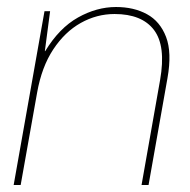

<svg xmlns="http://www.w3.org/2000/svg" viewBox="-20 -528 543 548"><path d="M19 0 107 -496H123L108 -382H109Q149 -448 202.5 -478Q256 -508 311 -508Q362 -508 399.5 -487.5Q437 -467 454 -422.5Q471 -378 458 -305L404 0H384L437 -300Q454 -397 419.5 -442.5Q385 -488 307 -488Q256 -488 210.5 -462.5Q165 -437 132 -387Q99 -337 86 -264L39 0Z"/></svg>

Font: DM Sans 28pt Thin
Style: Italic
Weight: 250
Italic angle: -10°
Version: Version 4.004;gftools[0.9.30]